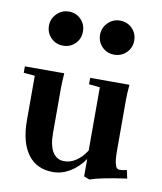

<svg xmlns="http://www.w3.org/2000/svg" viewBox="-79 -742 693 823"><g transform="rotate(10 267.0 -331.0)"><path d="M80.6 -604Q80.6 -634.3 102.5 -656.2Q124.5 -678.2 154.8 -678.2Q186 -678.2 207.3 -657Q228.5 -635.7 228.5 -604Q228.5 -572.3 207.3 -551Q186 -529.8 154.8 -529.8Q123.5 -529.8 102.1 -551.3Q80.6 -572.8 80.6 -604ZM377 -529.8Q345.7 -529.8 324.5 -551.3Q303.2 -572.8 303.2 -604Q303.2 -634.3 325 -656.2Q346.7 -678.2 377 -678.2Q408.7 -678.2 430.2 -657Q451.7 -635.7 451.7 -604Q451.7 -572.8 430.2 -551.3Q408.7 -529.8 377 -529.8ZM206.1 11.2Q134.3 11.2 96.2 -40.8Q58.1 -92.8 58.1 -188V-381.8L9.3 -386.2V-414.1H180.7Q177.7 -373 177.7 -349.1V-152.8Q177.7 -99.1 195.3 -71Q212.9 -43 245.1 -43Q271.5 -42.5 296.6 -59.1Q321.8 -75.7 341.3 -106.4V-381.3L293.5 -386.2V-414.1H464.4Q460.9 -376 460.9 -349.1V-123.5Q460.9 -92.3 464.8 -74.7Q468.8 -57.1 473.9 -52.5Q479 -47.9 486.8 -47.9Q502.4 -47.9 516.6 -52.7L524.9 -16.6Q411.1 -0.5 365.2 15.6L341.3 6.3V-69.3Q314.9 -31.2 279.5 -10Q244.1 11.2 206.1 11.2Z"/></g></svg>

Font: Elstob 18pt
Style: Bold
Weight: 700
Designer: Peter S. Baker
Version: Version 1.015